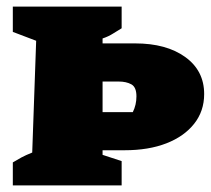

<svg xmlns="http://www.w3.org/2000/svg" viewBox="-20 -564 641 584"><path d="M19 0V-70Q32 -78 45 -85Q58 -92 78 -100L90 -440L19 -467V-544H350V-478Q338 -471 324 -462Q310 -453 292 -447V-432H391Q486 -432 543.5 -390.5Q601 -349 601 -278Q601 -226 570.5 -187.5Q540 -149 486 -128Q432 -107 359 -107H292V-93L350 -74V0ZM341 -316H292V-223H384Q395 -245 395 -271Q395 -299 379.5 -307.5Q364 -316 341 -316Z"/></svg>

Font: Piazzolla SC Black
Style: Regular
Weight: 900
Designer: Juan Pablo del Peral
Foundry: Huerta Tipografica
Version: Version 1.330